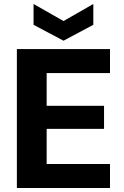

<svg xmlns="http://www.w3.org/2000/svg" viewBox="-20 -947 625 967"><path d="M65 0V-700H534V-579H215V-414H504V-298H215V-121H534V0ZM300 -742 149 -822V-927L300 -841L450 -927V-822Z"/></svg>

Font: DM Sans 24pt Black
Style: Regular
Weight: 900
Designer: Colophon Foundry, Jonny Pinhorn
Foundry: Colophon Foundry
Version: Version 4.004;gftools[0.9.30]